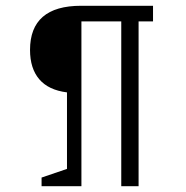

<svg xmlns="http://www.w3.org/2000/svg" viewBox="-20 -645 644 665"><path d="M124 -30 212 -60V-325Q148 -333 116 -370.5Q84 -408 84 -472Q84 -625 261 -625H510V-571H460V0H400V-571H262V0H124Z"/></svg>

Font: Changa ExtraLight ExtraLight
Style: Regular
Weight: 250
Version: Version 3.002; ttfautohint (v1.8.2)